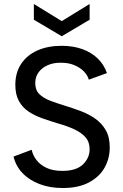

<svg xmlns="http://www.w3.org/2000/svg" viewBox="-20 -937 618 964"><path d="M430 -917V-838L290 -755L150 -838V-917L290 -831ZM139 -185Q145 -157 163.5 -133Q182 -109 214 -94Q246 -79 293 -79Q363 -79 396.5 -111.5Q430 -144 430 -188Q430 -224 409.5 -247.5Q389 -271 353.5 -287.5Q318 -304 272 -317Q232 -329 193.5 -342.5Q155 -356 124 -376.5Q93 -397 75 -429.5Q57 -462 57 -511Q57 -572 86 -616Q115 -660 167.5 -683.5Q220 -707 289 -707Q347 -707 393 -690.5Q439 -674 470.5 -643.5Q502 -613 517 -570L426 -537Q420 -559 401 -578.5Q382 -598 353 -610Q324 -622 288 -622Q251 -623 221.5 -610.5Q192 -598 174.5 -575Q157 -552 157 -520Q157 -485 177 -465Q197 -445 230.5 -432Q264 -419 304 -407Q346 -394 386 -379Q426 -364 458.5 -341Q491 -318 511 -283.5Q531 -249 531 -197Q531 -141 505 -95Q479 -49 426.5 -21Q374 7 295 7Q230 7 178 -13Q126 -33 92.5 -68.5Q59 -104 48 -151Z"/></svg>

Font: Albert Sans Medium
Style: Regular
Weight: 500
Designer: Andreas Rasmussen
Foundry: a.Foundry
Version: Version 1.025